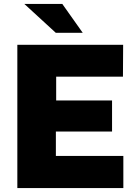

<svg xmlns="http://www.w3.org/2000/svg" viewBox="-20 -949 688 969"><path d="M67.5 0V-723H601.5L600.5 -562H263.5V-442H545.5V-285H262V-162H602.5V0ZM294.5 -929H103L261.5 -783.5H397.5Z"/></svg>

Font: Public Sans Black
Style: Regular
Weight: 900
Designer: The Public Sans Project Authors: Dan O. Williams and USWDS (Libre Franklin designed by Pablo Impallari and Rodrigo Fuenz
Version: Version 1.007